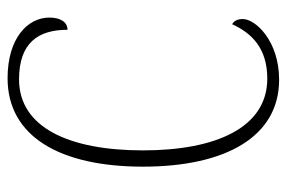

<svg xmlns="http://www.w3.org/2000/svg" viewBox="-148 -616 774 519"><g transform="rotate(-90 239.5 -357.0)"><path d="M283 10C388 10 447 -54 447 -88C447 -103 442 -112 433 -117C409 -64 368 -22 286 -22C154 -22 92 -160 92 -358C92 -556 153 -693 284 -693C383 -693 418 -641 418 -562C438 -562 451 -580 451 -611C451 -670 395 -724 287 -724C130 -724 48 -583 48 -358C48 -136 128 10 283 10Z"/></g></svg>

Font: Noto Serif Georgian Condensed ExtraLight
Style: Regular
Weight: 200
Width: 3
Designer: Monotype Design Team, Akaki Razmadze
Foundry: Google LLC
Version: Version 2.003